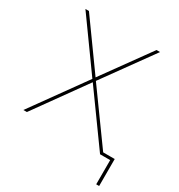

<svg xmlns="http://www.w3.org/2000/svg" viewBox="-199 -834 1059 1134"><g transform="rotate(30 330.0 -267.5)"><path d="M76 -700 306 -380 537 -700H561L318 -363L580 0H556L306 -347L57 0H33L294 -363L52 -700ZM625 -9 634 0H556V-19H645V165H625Z"/></g></svg>

Font: Montserrat
Style: Regular
Weight: 400
Designer: Julieta Ulanovsky
Foundry: Julieta Ulanovsky
Version: Version 8.000